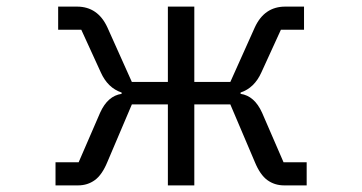

<svg xmlns="http://www.w3.org/2000/svg" viewBox="-20 -561 1096 581"><path d="M148 0V-70H218L283 -220Q306 -271 348 -277V-281Q306 -295 285 -342L226 -471H156V-541H213Q276 -541 305 -478L379 -313H488V-541H568V-313H677L751 -478Q780 -541 843 -541H900V-471H830L771 -342Q750 -295 708 -281V-277Q750 -271 773 -220L838 -70H908V0H840Q811 0 789 -16Q767 -32 751 -71L677 -245H568V0H488V-245H379L305 -71Q289 -32 267 -16Q245 0 216 0Z"/></svg>

Font: PlemolJP
Style: Regular
Weight: 400
Monospace: yes
Version: v2.0.4; ttfautohint (v1.8.4.7-5d5b-dirty) -l 6 -r 45 -G 200 